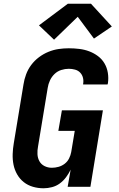

<svg xmlns="http://www.w3.org/2000/svg" viewBox="-20 -1002 640 1030"><path d="M214 8Q184 8 156.5 0Q129 -8 107.5 -25Q86 -42 72 -66.5Q58 -91 52.5 -118.5Q47 -146 48 -175.5Q49 -205 54 -234L106 -549Q110 -576 120 -603Q130 -630 147.5 -653.5Q165 -677 189 -695Q213 -713 240 -724Q267 -735 294.5 -739Q322 -743 349 -743Q378 -743 406 -739.5Q434 -736 459 -726.5Q484 -717 505.5 -701Q527 -685 540.5 -662Q554 -639 558.5 -611.5Q563 -584 559 -556Q558 -554 558 -552.5Q558 -551 557 -549H426Q426 -550 426 -550.5Q426 -551 426 -552Q429 -569 425 -585Q421 -601 410 -612.5Q399 -624 382.5 -628.5Q366 -633 349 -633Q329 -633 308.5 -626.5Q288 -620 272.5 -605Q257 -590 248 -570.5Q239 -551 236 -531L184 -216Q180 -196 181 -175Q182 -154 191.5 -137Q201 -120 219 -111Q237 -102 258 -102Q276 -102 294 -107Q312 -112 327 -123.5Q342 -135 350.5 -152Q359 -169 362 -186L381 -300H293L312 -410H532L465 0H343L359 -92Q349 -71 334.5 -51.5Q320 -32 301 -18Q282 -4 259 2Q236 8 214 8ZM270 -789 189 -866 344 -982H468L580 -860L484 -795L397 -912Z"/></svg>

Font: Iosevka Curly XBdEx
Style: Italic
Weight: 800
Width: 7
Italic angle: -9°
Monospace: yes
Designer: Belleve Invis
Foundry: Belleve Invis
Version: Version 11.1.0; ttfautohint (v1.8.3)